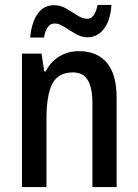

<svg xmlns="http://www.w3.org/2000/svg" viewBox="-20 -757 559 777"><path d="M299 -550Q373 -550 412.5 -503Q452 -456 452 -360V0H354V-340Q354 -401 335.5 -432.5Q317 -464 275 -464Q216 -464 192 -418.5Q168 -373 168 -274V0H69V-540H148L159 -468H165Q186 -509 221.5 -529.5Q257 -550 299 -550ZM102 -605Q105 -640 116 -670Q127 -700 147.5 -718Q168 -736 199 -736Q225 -736 248 -722.5Q271 -709 292.5 -695Q314 -681 334 -681Q350 -681 360 -696.5Q370 -712 375 -737H431Q427 -674 400.5 -640Q374 -606 334 -606Q310 -606 286 -620Q262 -634 240.5 -648Q219 -662 201 -662Q168 -662 158 -605Z"/></svg>

Font: Noto Sans Malayalam Condensed Medium
Style: Regular
Weight: 500
Width: 3
Designer: Jelle Bosma - Monotype Design Team
Foundry: Monotype Imaging Inc.
Version: Version 2.104; ttfautohint (v1.8.4.7-5d5b)